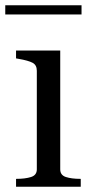

<svg xmlns="http://www.w3.org/2000/svg" viewBox="-28 -710 350 730"><path d="M-8 -690H282V-655H-8ZM201 -518V-66Q201 -44 222.5 -37Q244 -30 277 -30H279V0H33V-30H35Q68 -30 90 -37Q112 -44 112 -66V-441Q112 -463 95.5 -471.5Q79 -480 44 -486L33 -488V-518Z"/></svg>

Font: Roboto Serif 144pt
Style: Regular
Weight: 400
Version: Version 1.008